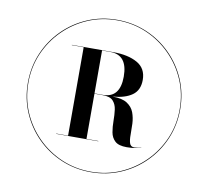

<svg xmlns="http://www.w3.org/2000/svg" viewBox="-83 -853 1037 956"><g transform="rotate(10 435.0 -375.0)"><path d="M50 -375Q50 -455 79.8 -524.8Q109.5 -594.5 162.5 -647.5Q215.5 -700.5 285.2 -730.2Q355 -760 435 -760Q515 -760 584.8 -730.2Q654.5 -700.5 707.5 -647.5Q760.5 -594.5 790.2 -524.8Q820 -455 820 -375Q820 -295 790.2 -225.2Q760.5 -155.5 707.5 -102.5Q654.5 -49.5 584.8 -19.8Q515 10 435 10Q355 10 285.2 -19.8Q215.5 -49.5 162.5 -102.5Q109.5 -155.5 79.8 -225.2Q50 -295 50 -375ZM52.5 -375Q52.5 -296 82.2 -226.8Q112 -157.5 164.8 -104.8Q217.5 -52 286.8 -22.2Q356 7.5 435 7.5Q514 7.5 583.2 -22.2Q652.5 -52 705.2 -104.8Q758 -157.5 787.8 -226.8Q817.5 -296 817.5 -375Q817.5 -454 787.8 -523.2Q758 -592.5 705.2 -645.2Q652.5 -698 583.2 -727.8Q514 -757.5 435 -757.5Q356 -757.5 286.8 -727.8Q217.5 -698 164.8 -645.2Q112 -592.5 82.2 -523.2Q52.5 -454 52.5 -375ZM233 -149.5H293V-596.5H233V-598H443Q517.5 -598 564.2 -571.8Q611 -545.5 611 -487Q611 -435 575.8 -409.8Q540.5 -384.5 477 -379.5Q526 -379.5 551.5 -362.8Q577 -346 586.8 -319.8Q596.5 -293.5 597.8 -264Q599 -234.5 598.8 -208.2Q598.5 -182 603.8 -165.5Q609 -149 627.5 -149Q637 -149 646 -151.2Q655 -153.5 661.5 -157L662 -156Q655 -151.5 636 -147.5Q617 -143.5 590 -143.5Q549 -143.5 530.8 -160.5Q512.5 -177.5 507.8 -204.2Q503 -231 503 -261Q503 -291 499.5 -317.5Q496 -344 480.5 -361Q465 -378 428 -378H386V-149.5H446V-148H233ZM428 -596.5H386V-379.5H428Q515 -379.5 515 -487Q515 -596.5 428 -596.5Z"/></g></svg>

Font: Bodoni* 72pt
Style: Bold
Weight: 700
Version: Version 2.3